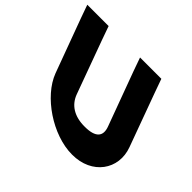

<svg xmlns="http://www.w3.org/2000/svg" viewBox="-386 -850 1138 1138"><g transform="rotate(45 183.0 -281.0)"><path d="M-206 -543 -236 -627H-57.2L-27 -542L95.4 -207C119.8 -141 178.2 -104 265.3 -105C353.8 -105 385.8 -140 360.3 -206L359.9 -207L236 -543L206.2 -627H384.8L415.2 -542L537.7 -207C589 -68 495.1 66 328 65C163.5 65 -29.1 -66 -81.7 -206L-82.1 -207Z"/></g></svg>

Font: Nordica Plus
Style: NordicaClassicBkExtOpObl
Weight: 900
Version: Version 1.01